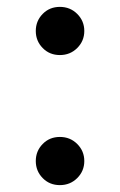

<svg xmlns="http://www.w3.org/2000/svg" viewBox="-20 -519 349 558"><path d="M104 -1.5Q84 -22 84 -51Q84 -80 104 -100.5Q124 -121 154 -121Q184 -121 204.5 -100.5Q225 -80 225 -51Q225 -22 204.5 -1.5Q184 19 154 19Q124 19 104 -1.5ZM104 -379.5Q84 -400 84 -429Q84 -458 104 -478.5Q124 -499 154 -499Q184 -499 204.5 -478.5Q225 -458 225 -429Q225 -400 204.5 -379.5Q184 -359 154 -359Q124 -359 104 -379.5Z"/></svg>

Font: Renner* Medium
Style: Medium
Weight: 500
Version: Version 003.000 ; ttfautohint (v0.97) -l 8 -r 50 -G 200 -x 1